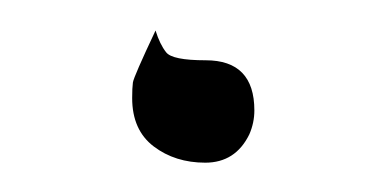

<svg xmlns="http://www.w3.org/2000/svg" viewBox="-20 -311 258 129"><path d="M118.2 -270.5Q150.9 -270.5 150.9 -236.8Q150.9 -228.5 147.5 -220.7Q138.2 -201.7 117.9 -201.7Q97.7 -201.7 83.3 -212.6Q68.8 -223.6 68.8 -245.1Q68.8 -252 69.3 -255.6Q69.8 -259.3 84.5 -290.5Q87.4 -281.2 91.6 -275.9Q95.7 -270.5 118.2 -270.5Z"/></svg>

Font: Kristi
Style: Regular
Weight: 400
Italic angle: -15°
Version: Version 1.004